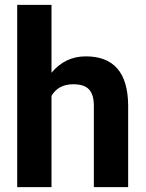

<svg xmlns="http://www.w3.org/2000/svg" viewBox="-20 -770 600 790"><path d="M191.9 -470.7Q248 -538.1 333 -538.1Q504.9 -538.1 507.3 -338.4V0H366.2V-334.5Q366.2 -379.9 346.7 -401.6Q327.1 -423.3 281.7 -423.3Q219.7 -423.3 191.9 -375.5V0H50.8V-750H191.9Z"/></svg>

Font: RobotoInd
Style: Bold
Weight: 700
Designer: Google
Version: Version 2.001150; 2014